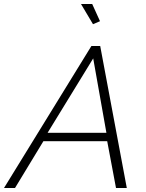

<svg xmlns="http://www.w3.org/2000/svg" viewBox="-63 -940 732 960"><path d="M394 -710H438L571 0H517L473 -234H154L12 0H-43ZM469 -276 403 -648 175 -276ZM342 -920H398L437 -834L402 -819Z"/></svg>

Font: Raleway Light
Style: Italic
Weight: 300
Italic angle: -12°
Designer: Matt McInerney, Pablo Impallari, Rodrigo Fuenzalida
Foundry: Matt McInerney, Pablo Impallari, Rodrigo Fuenzalida
Version: Version 4.026